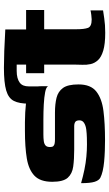

<svg xmlns="http://www.w3.org/2000/svg" viewBox="191 -743 556 978"><g transform="rotate(-90 469.0 -254.0)"><path d="M32 -266Q32 -327 63 -356.5Q94 -386 151.5 -395.5Q209 -405 292 -405Q311 -405 336 -405Q361 -405 385.5 -403.5Q410 -402 428 -400Q464 -396 483 -389.5Q502 -383 510.5 -367Q519 -351 519 -318Q519 -311 519 -302.5Q519 -294 519 -287Q514 -297 488.5 -302Q463 -307 426 -309Q389 -311 348.5 -311Q308 -311 274 -311Q254 -311 239.5 -309Q225 -307 217 -300Q209 -293 209 -277Q209 -265 214 -260Q219 -255 228 -253.5Q237 -252 248 -252Q282 -252 316 -252Q350 -252 384 -252Q428 -252 460 -244Q492 -236 510 -211Q528 -186 528 -132Q528 -70 492 -41.5Q456 -13 392.5 -5Q329 3 244 3Q218 3 190 2Q162 1 135.5 -1.5Q109 -4 87 -9Q66 -14 52.5 -21Q39 -28 32 -50Q25 -72 25 -119Q60 -109 94 -102Q128 -95 160.5 -92Q193 -89 222 -89Q236 -89 256.5 -89.5Q277 -90 297.5 -92.5Q318 -95 331.5 -103.5Q345 -112 345 -127Q345 -143 337 -148.5Q329 -154 315 -154Q285 -154 255.5 -154Q226 -154 196 -154Q147 -154 110 -159Q73 -164 52.5 -187Q32 -210 32 -266ZM585 -399H629V-442Q629 -473 634.5 -486Q640 -499 654 -502Q668 -505 691 -505H808Q808 -500 808 -494Q808 -488 808 -481V-399H907V-307H809V-143Q809 -103 816 -84Q823 -65 859 -65Q866 -65 882 -67Q898 -69 905 -71V-7Q897 -6 864.5 -1Q832 4 791 4Q734 4 700.5 -6Q667 -16 651.5 -33Q636 -50 631.5 -70.5Q627 -91 628 -112.5Q629 -134 629 -153V-307H585Q585 -329 585 -352.5Q585 -376 585 -399ZM430 -367V-385Q430 -434 444 -461.5Q458 -489 497.5 -500.5Q537 -512 612 -512Q687 -512 808 -505L807 -447H597Q577 -447 562 -443Q547 -439 537 -431.5Q527 -424 522.5 -412.5Q518 -401 518 -386V-294Z"/></g></svg>

Font: Genos ExtraBold
Style: Regular
Weight: 800
Designer: Robert E. Leuschke
Foundry: Robert E. Leuschke
Version: Version 1.010